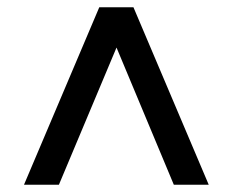

<svg xmlns="http://www.w3.org/2000/svg" viewBox="-20 -648 640 528"><path d="M46 -140 253 -628H347L554 -140H458L270 -590H331L142 -140Z"/></svg>

Font: Nunito Sans 12pt ExtraLight
Style: Bold
Weight: 700
Version: Version 3.101;gftools[0.9.27]